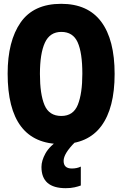

<svg xmlns="http://www.w3.org/2000/svg" viewBox="-20 -745 640 1005"><path d="M300 9Q440 9 510 -85Q580 -179 580 -358Q580 -537 510 -631Q440 -725 300 -725Q156 -725 88 -627.5Q20 -530 20 -360Q20 9 300 9ZM301 -138Q237 -138 213 -195Q189 -252 189 -358Q189 -465 215 -521.5Q241 -578 301 -578Q362 -578 386.5 -523.5Q411 -469 411 -359Q411 -256 387.5 -197Q364 -138 301 -138ZM324 240Q350 240 370 235.5Q390 231 403 226V127Q383 137 356 137Q313 137 313 97Q313 59 372 0L295 -19Q239 20 218 58Q197 96 197 129Q197 240 324 240Z"/></svg>

Font: Noto Sans Mono Extra
Style: Regular
Weight: 800
Designer: Monotype Design Team
Foundry: Monotype Imaging Inc.
Version: Version 1.900